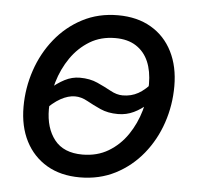

<svg xmlns="http://www.w3.org/2000/svg" viewBox="-45 -585 660 641"><g transform="rotate(5 285.5 -264.0)"><path d="M245.1 11.7Q180.7 11.7 134.3 -15.6Q87.9 -43 62.7 -92Q37.6 -141.1 37.6 -207Q37.6 -270 57.6 -329.3Q77.6 -388.7 115.5 -435.8Q153.3 -482.9 206.5 -510.7Q259.8 -538.6 325.7 -538.6Q390.1 -538.6 436.8 -511.2Q483.4 -483.9 508.3 -434.3Q533.2 -384.8 533.2 -318.8Q533.2 -254.9 513.2 -195.8Q493.2 -136.7 455.1 -89.8Q417 -43 363.8 -15.6Q310.5 11.7 245.1 11.7ZM247.1 -64.9Q296.4 -64.9 334 -87.4Q371.6 -109.9 397 -147.2Q422.4 -184.6 435.3 -229.5Q448.2 -274.4 448.2 -318.8Q448.2 -361.8 434.6 -393.8Q420.9 -425.8 393.1 -443.8Q365.2 -461.9 323.2 -461.9Q274.9 -461.9 237.8 -439.5Q200.7 -417 175 -379.9Q149.4 -342.8 136 -297.4Q122.6 -252 122.6 -206.1Q122.6 -143.1 153.3 -104Q184.1 -64.9 247.1 -64.9ZM104.5 -198.2 71.8 -228Q94.7 -252.4 118.2 -273.4Q141.6 -294.4 166 -307.1Q190.4 -319.8 216.8 -319.8Q250.5 -319.8 275.9 -308.3Q301.3 -296.9 322.5 -285.2Q343.8 -273.4 363.8 -273.4Q392.6 -273.4 415.8 -286.4Q439 -299.3 464.8 -329.6L499.5 -303.2Q476.6 -275.4 453.6 -254.4Q430.7 -233.4 406.2 -221.7Q381.8 -210 353.5 -210Q319.8 -210 294.4 -221.4Q269 -232.9 248 -244.6Q227.1 -256.3 206.1 -256.3Q183.1 -256.3 157.7 -242.2Q132.3 -228 104.5 -198.2Z"/></g></svg>

Font: Inter 24pt
Style: Italic
Weight: 400
Italic angle: -9.3988°
Designer: Rasmus Andersson
Foundry: rsms
Version: Version 4.001;git-66647c0bb